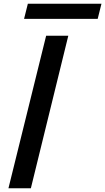

<svg xmlns="http://www.w3.org/2000/svg" viewBox="-20 -1000 559 1020"><path d="M342.8 -810.1 144 0H24.9L225.1 -810.1ZM519 -980 499 -899.9H107.9L127.9 -980Z"/></svg>

Font: Sinkin Sans 500 Medium Italic
Style: Regular
Weight: 500
Italic angle: -112°
Designer: Keith Bates
Foundry: K-Type
Version: Sinkin Sans (version 1.0)  by Keith Bates   •   © 2014   www